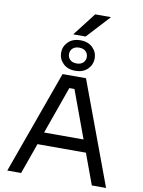

<svg xmlns="http://www.w3.org/2000/svg" viewBox="-120 -1260 996 1340"><g transform="rotate(10 378.0 -590.0)"><path d="M126 0H28L291 -730H457L728 0H627L382 -666L430 -642H312L363 -666ZM566 -218H185L218 -306H533ZM374 -768Q319 -768 287 -800Q255 -832 255 -876Q255 -920 287 -952Q319 -984 374 -984Q429 -984 461 -952Q493 -920 493 -876Q493 -832 461 -800Q429 -768 374 -768ZM374 -820Q404 -820 420.5 -836Q437 -852 437 -876Q437 -900 420.5 -916Q404 -932 374 -932Q344 -932 327.5 -916Q311 -900 311 -876Q311 -852 327.5 -836Q344 -820 374 -820ZM404 -1016H316L443 -1180H555Z"/></g></svg>

Font: Sora Variable
Style: Regular
Weight: 400
Designer: Jonathan Barnbrook, Julián Moncada
Foundry: Barnbrook Fonts
Version: Version 2.000